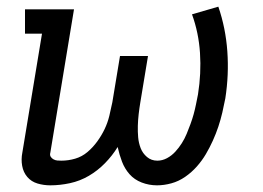

<svg xmlns="http://www.w3.org/2000/svg" viewBox="-20 -548 790 576"><path d="M131 8Q111 8 92.5 2.5Q74 -3 62 -17Q50 -31 46.5 -50.5Q43 -70 47 -90L106 -447H55V-520H202L131 -90Q129 -83 132 -78Q135 -73 140.5 -70Q146 -67 152 -66.5Q158 -66 164 -66Q185 -66 205.5 -72Q226 -78 242.5 -92Q259 -106 272 -124Q285 -142 294 -161Q303 -180 308 -200.5Q313 -221 317 -241L340 -380H424L401 -241Q398 -223 396 -205.5Q394 -188 393.5 -170.5Q393 -153 394.5 -136Q396 -119 402 -103.5Q408 -88 421 -77Q434 -66 452 -66Q467 -66 481 -73.5Q495 -81 506 -93Q517 -105 525.5 -118.5Q534 -132 540 -146.5Q546 -161 551.5 -176Q557 -191 561 -205.5Q565 -220 568 -235Q571 -250 574 -265Q584 -328 580 -389Q576 -450 556 -505L635 -528Q657 -464 662 -394Q667 -324 656 -253Q652 -232 647 -210.5Q642 -189 635 -168Q628 -147 618.5 -126Q609 -105 597.5 -85.5Q586 -66 570.5 -48.5Q555 -31 535.5 -17.5Q516 -4 494 2Q472 8 451 8Q427 8 405 -0.5Q383 -9 368.5 -25.5Q354 -42 346 -63Q338 -84 333 -107Q317 -81 295 -58.5Q273 -36 246.5 -20.5Q220 -5 190 1.5Q160 8 131 8Z"/></svg>

Font: Iosevka Plex Etoile
Style: Italic
Weight: 400
Italic angle: -9°
Designer: Belleve Invis
Foundry: Belleve Invis
Version: Version 25.1.1; ttfautohint (v1.8.4)